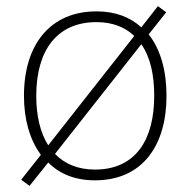

<svg xmlns="http://www.w3.org/2000/svg" viewBox="-20 -577 621 625"><path d="M522 -265C522 -346 503 -416 464 -465L521 -537L494 -557L440 -488C404 -521 356 -540 294 -540C146 -540 58 -435 58 -265C58 -188 77 -122 113 -73L49 8L76 28L137 -48C174 -11 224 10 289 10C445 10 522 -105 522 -265ZM98 -265C98 -415 167 -505 294 -505C347 -505 388 -488 417 -460L137 -104C111 -145 98 -200 98 -265ZM482 -265C482 -124 423 -25 289 -25C233 -25 190 -44 159 -76L440 -433C470 -390 482 -332 482 -265Z"/></svg>

Font: Noto Sans Cherokee ExtraLight
Style: Regular
Weight: 200
Designer: Monotype Design Team
Foundry: Monotype Imaging Inc.
Version: Version 2.001